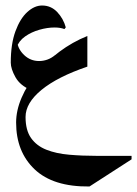

<svg xmlns="http://www.w3.org/2000/svg" viewBox="-20 -342 502 704"><path d="M308.1 341.8Q174.8 343.3 106.9 278.8Q39.1 214.4 39.1 107.4Q39.1 63 59.1 16.4Q79.1 -30.3 115 -73.7Q150.9 -117.2 198.2 -152.6Q245.6 -188 300.3 -210V-97.7Q190.9 -60.5 132.3 -12.5Q73.7 35.6 73.7 86.9Q73.7 135.7 94 164.3Q114.3 192.9 150.1 207Q186 221.2 233.6 225.3Q281.2 229.5 336.4 229.5H462.4V242.2ZM93.8 -11.7Q53.7 -28.3 36.6 -59.1Q19.5 -89.8 19.5 -112.3Q19.5 -180.7 36.6 -227.3Q53.7 -273.9 80.1 -297.9Q106.4 -321.8 134.3 -321.8Q167 -321.8 189.7 -297.9Q212.4 -273.9 221.2 -241.7L216.3 -235.4Q201.2 -241.2 179.7 -241.2Q153.8 -241.2 124.5 -232.9Q95.2 -224.6 72 -208.3Q48.8 -191.9 40.5 -167L43 -189Q45.9 -161.6 68.8 -139.9Q91.8 -118.2 123.5 -118.2Q138.2 -118.2 153.1 -123.3Q168 -128.4 182.1 -140.1Z"/></svg>

Font: Lateef SemiBold
Style: Regular
Weight: 600
Designer: SIL International
Foundry: SIL International
Version: Version 4.200